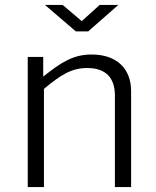

<svg xmlns="http://www.w3.org/2000/svg" viewBox="-20 -762 634 782"><path d="M386 -742 313 -676 235 -742H163L289 -634H339L462 -742ZM93 0H159V-400C226 -456 271 -485 335 -485C413 -485 448 -443 448 -373V0H514V-391C514 -480 458 -540 353 -540C278 -540 229 -508 156 -450V-530H93Z"/></svg>

Font: 18Franklin Light
Style: Regular
Weight: 300
Designer: Pablo Impallari, Rodrigo Fuenzalida (Modified by Dan O. Williams)
Version: Version 0.025;PS 000.025;hotconv 1.0.88;makeotf.lib2.5.64775